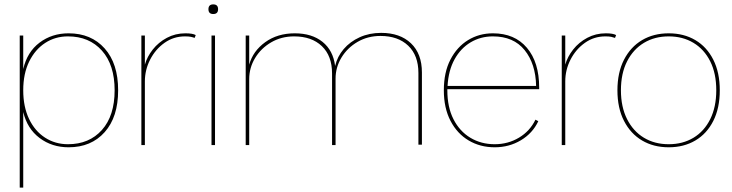

<svg xmlns="http://www.w3.org/2000/svg" viewBox="-20 -662 3340 876"><path d="M70 194V-500H86V-347Q104 -425 160.5 -467.5Q217 -510 293 -510Q396 -510 457.5 -441Q519 -372 519 -250Q519 -128 457.5 -59Q396 10 293 10Q217 10 160.5 -32.5Q104 -75 86 -151V194ZM290 -4Q387 -4 445 -69Q503 -134 503 -250Q503 -366 445 -431Q387 -496 290 -496Q232 -496 186 -466Q140 -436 113 -381Q86 -326 86 -250Q86 -175 112.5 -119.5Q139 -64 185.5 -34Q232 -4 290 -4Z M625 0V-500H641V-367Q651 -403 677 -436Q703 -469 741.5 -489.5Q780 -510 826 -510Q859 -510 873 -502L868 -489Q860 -492 850.5 -494Q841 -496 824 -496Q772 -496 730.5 -466.5Q689 -437 665 -390Q641 -343 641 -291V0Z M961 -500V0H945V-500ZM953 -642Q975 -642 975 -620Q975 -598 953 -598Q931 -598 931 -620Q931 -642 953 -642Z M1101 0V-500H1117V-367Q1134 -429 1190 -469.5Q1246 -510 1325 -510Q1403 -510 1451.5 -471Q1500 -432 1509 -361Q1519 -404 1548 -438Q1577 -472 1621 -492Q1665 -512 1719 -512Q1805 -512 1855 -464.5Q1905 -417 1905 -331V-2H1889V-329Q1889 -409 1842.5 -453.5Q1796 -498 1716 -498Q1658 -498 1611.5 -471Q1565 -444 1538 -399.5Q1511 -355 1511 -303V0H1495V-327Q1495 -407 1448.5 -451.5Q1402 -496 1322 -496Q1264 -496 1217.5 -469Q1171 -442 1144 -397.5Q1117 -353 1117 -301V0Z M2237 10Q2171 10 2118.5 -21Q2066 -52 2035.5 -110.5Q2005 -169 2005 -250Q2005 -332 2035 -390Q2065 -448 2115.5 -479Q2166 -510 2229 -510Q2328 -510 2384 -444Q2440 -378 2440 -262V-255H2021V-250Q2021 -173 2049 -118Q2077 -63 2126 -33.5Q2175 -4 2237 -4Q2298 -4 2348 -34Q2398 -64 2423 -116L2436 -109Q2410 -54 2356.5 -22Q2303 10 2237 10ZM2022 -270H2426Q2424 -371 2373.5 -433.5Q2323 -496 2229 -496Q2173 -496 2127.5 -469Q2082 -442 2054 -391.5Q2026 -341 2022 -270Z M2543 0V-500H2559V-367Q2569 -403 2595 -436Q2621 -469 2659.5 -489.5Q2698 -510 2744 -510Q2777 -510 2791 -502L2786 -489Q2778 -492 2768.5 -494Q2759 -496 2742 -496Q2690 -496 2648.5 -466.5Q2607 -437 2583 -390Q2559 -343 2559 -291V0Z M3031 -510Q3100 -510 3152.5 -479Q3205 -448 3234.5 -389.5Q3264 -331 3264 -250Q3264 -169 3234.5 -110.5Q3205 -52 3152.5 -21Q3100 10 3031 10Q2962 10 2909.5 -21Q2857 -52 2827 -110.5Q2797 -169 2797 -250Q2797 -331 2827 -389.5Q2857 -448 2909.5 -479Q2962 -510 3031 -510ZM3031 -496Q2967 -496 2918 -466.5Q2869 -437 2841 -382Q2813 -327 2813 -250Q2813 -174 2841 -118.5Q2869 -63 2918 -33.5Q2967 -4 3031 -4Q3095 -4 3144 -33.5Q3193 -63 3220.5 -118.5Q3248 -174 3248 -250Q3248 -327 3220.5 -382Q3193 -437 3144 -466.5Q3095 -496 3031 -496Z"/></svg>

Font: Prodigy Sans Thin
Style: Regular
Weight: 100
Designer: Wei Huang
Foundry: Wei Huang
Version: Version 1.003; ttfautohint (v1.8.3)